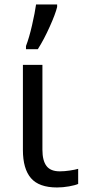

<svg xmlns="http://www.w3.org/2000/svg" viewBox="-20 -825 386 855"><path d="M168.9 -536.1V-158.2Q168.9 -109.9 187 -85.9Q205.1 -62 246.1 -62Q267.6 -62 291.5 -65.7Q315.4 -69.3 328.1 -73.2V-5.9Q314.9 0 287.6 4.9Q260.3 9.8 233.9 9.8Q153.8 9.8 117.9 -31.7Q82 -73.2 82 -157.2V-536.1ZM95.7 -620.1Q109.9 -656.7 122.8 -713.1Q135.7 -769.5 140.6 -805.2H234.4V-793.9Q227.1 -763.2 201.4 -706.1Q175.8 -648.9 148.4 -606H95.7Z"/></svg>

Font: NotoSans
Style: Regular
Weight: 400
Designer: Monotype Design team
Foundry: Monotype Imaging Inc.
Version: Version 1.04; ttfautohint (v1.4.1)